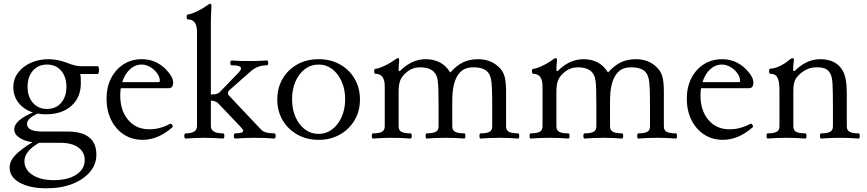

<svg xmlns="http://www.w3.org/2000/svg" viewBox="-20 -745 4687 1038"><path d="M228 -127Q205 -127 183 -131Q126 -104 126 -76Q126 -34 207 -34H344Q501 -34 501 91Q501 144 466 185Q431 226 370.5 249.5Q310 273 231 273Q141 273 86.5 242.5Q32 212 32 161Q32 128 59.5 97Q87 66 155 24Q110 17 83.5 -1.5Q57 -20 57 -46Q57 -94 158 -137Q109 -153 80.5 -189Q52 -225 52 -274Q52 -317 77 -351Q102 -385 145.5 -405Q189 -425 244 -425Q289 -425 338 -407Q363 -397 382 -392Q401 -387 416 -387H508Q513 -387 514.5 -376.5Q516 -366 514.5 -355.5Q513 -345 508 -345H414Q416 -335 416.5 -325Q417 -315 417 -294Q417 -218 365.5 -172.5Q314 -127 228 -127ZM234 -156Q282 -156 310.5 -189Q339 -222 339 -276Q339 -330 310.5 -363Q282 -396 234 -396Q187 -396 158 -363Q129 -330 129 -276Q129 -222 158 -189Q187 -156 234 -156ZM270 229Q346 229 392 199.5Q438 170 438 120Q438 77 403 52Q368 27 306 27H191Q112 73 112 126Q112 172 155.5 200.5Q199 229 270 229Z M751 11Q694 11 650 -17.5Q606 -46 581 -96.5Q556 -147 556 -211Q556 -274 580.5 -322Q605 -370 648 -397.5Q691 -425 747 -425Q821 -425 875 -372Q916 -330 916 -299Q916 -268 892 -268H633Q630 -249 630 -230Q630 -147 673 -96.5Q716 -46 787 -46Q845 -46 898 -75Q904 -79 910.5 -70.5Q917 -62 912 -57Q835 11 751 11ZM746 -396Q710 -396 682 -370Q654 -344 641 -301H839Q844 -301 844 -309Q844 -329 829 -349.5Q814 -370 791.5 -383Q769 -396 746 -396Z M984 4Q979 4 977 -3Q975 -10 977 -17Q979 -24 984 -24Q1045 -24 1045 -63V-573Q1045 -640 996 -640Q989 -640 989 -653.5Q989 -667 996 -667Q1004 -667 1022.5 -674Q1041 -681 1061 -691.5Q1081 -702 1094 -712Q1112 -725 1118 -725Q1123 -725 1123 -711Q1122 -685 1121 -669Q1120 -653 1120 -636V-234Q1155 -234 1167 -246L1271 -354Q1283 -367 1283 -375Q1283 -392 1233 -392Q1225 -392 1225 -405Q1225 -418 1233 -418Q1258 -416 1278 -415.5Q1298 -415 1324 -415Q1349 -415 1371.5 -415.5Q1394 -416 1422 -418Q1430 -418 1430 -405Q1430 -392 1422 -392Q1372 -392 1335 -359L1223 -260Q1212 -250 1212 -241Q1212 -233 1222 -224L1391 -45Q1410 -24 1463 -24Q1468 -24 1469.5 -17Q1471 -10 1469.5 -3Q1468 4 1463 4Q1433 2 1412.5 1Q1392 0 1358 0Q1325 0 1304.5 1Q1284 2 1252 4Q1247 4 1245 -3Q1243 -10 1245 -17Q1247 -24 1252 -24Q1295 -24 1295 -39Q1295 -44 1278 -62L1160 -186Q1152 -194 1141 -197.5Q1130 -201 1120 -201V-63Q1120 -24 1186 -24Q1191 -24 1192.5 -17Q1194 -10 1192 -3Q1190 4 1186 4Q1152 2 1132 1Q1112 0 1085 0Q1058 0 1038 1Q1018 2 984 4Z M1703 11Q1638 11 1587.5 -17.5Q1537 -46 1508 -95Q1479 -144 1479 -207Q1479 -270 1508 -319.5Q1537 -369 1587.5 -397Q1638 -425 1703 -425Q1767 -425 1817.5 -397Q1868 -369 1897 -319.5Q1926 -270 1926 -207Q1926 -144 1897 -95Q1868 -46 1817.5 -17.5Q1767 11 1703 11ZM1703 -21Q1743 -21 1775.5 -45.5Q1808 -70 1827 -112.5Q1846 -155 1846 -208Q1846 -262 1827 -304.5Q1808 -347 1776 -371.5Q1744 -396 1703 -396Q1661 -396 1628.5 -371.5Q1596 -347 1577.5 -304.5Q1559 -262 1559 -208Q1559 -155 1577.5 -112.5Q1596 -70 1628.5 -45.5Q1661 -21 1703 -21Z M1997 4Q1992 4 1990.5 -3Q1989 -10 1990.5 -17Q1992 -24 1997 -24Q2028 -24 2044 -32Q2060 -40 2060 -62V-279Q2060 -346 2010 -346Q2003 -346 2003 -359.5Q2003 -373 2010 -373Q2019 -373 2037.5 -380Q2056 -387 2075.5 -397.5Q2095 -408 2109 -418Q2126 -431 2133 -431Q2138 -431 2138 -417Q2135 -389 2135 -363L2141 -360Q2205 -425 2281 -425Q2371 -425 2414 -353Q2448 -391 2483.5 -408Q2519 -425 2565 -425Q2636 -425 2681 -378Q2701 -358 2708.5 -329Q2716 -300 2716 -248V-62Q2716 -40 2732 -32Q2748 -24 2781 -24Q2785 -24 2786.5 -17Q2788 -10 2786.5 -3Q2785 4 2781 4Q2755 2 2729.5 1Q2704 0 2680 0Q2654 0 2629 1Q2604 2 2578 4Q2574 4 2572.5 -3Q2571 -10 2572.5 -17Q2574 -24 2578 -24Q2610 -24 2625.5 -32Q2641 -40 2641 -62V-173Q2641 -235 2639.5 -268Q2638 -301 2634.5 -317Q2631 -333 2625 -344Q2605 -381 2540 -381Q2509 -381 2489 -370.5Q2469 -360 2454 -337Q2425 -292 2425 -199V-62Q2425 -40 2441.5 -32Q2458 -24 2490 -24Q2494 -24 2495.5 -17Q2497 -10 2495.5 -3Q2494 4 2490 4Q2464 2 2439 1Q2414 0 2389 0Q2363 0 2338 1Q2313 2 2287 4Q2283 4 2281.5 -3Q2280 -10 2281.5 -17Q2283 -24 2287 -24Q2319 -24 2335 -32Q2351 -40 2351 -62V-173Q2351 -229 2350 -261Q2349 -293 2346.5 -309.5Q2344 -326 2339 -337Q2319 -381 2251 -381Q2211 -381 2180 -356Q2154 -335 2144.5 -312Q2135 -289 2135 -249V-62Q2135 -40 2151 -32Q2167 -24 2199 -24Q2204 -24 2205.5 -17Q2207 -10 2205.5 -3Q2204 4 2199 4Q2174 2 2148.5 1Q2123 0 2098 0Q2073 0 2047.5 1Q2022 2 1997 4Z M2850 4Q2845 4 2843.5 -3Q2842 -10 2843.5 -17Q2845 -24 2850 -24Q2881 -24 2897 -32Q2913 -40 2913 -62V-279Q2913 -346 2863 -346Q2856 -346 2856 -359.5Q2856 -373 2863 -373Q2872 -373 2890.5 -380Q2909 -387 2928.5 -397.5Q2948 -408 2962 -418Q2979 -431 2986 -431Q2991 -431 2991 -417Q2988 -389 2988 -363L2994 -360Q3058 -425 3134 -425Q3224 -425 3267 -353Q3301 -391 3336.5 -408Q3372 -425 3418 -425Q3489 -425 3534 -378Q3554 -358 3561.5 -329Q3569 -300 3569 -248V-62Q3569 -40 3585 -32Q3601 -24 3634 -24Q3638 -24 3639.5 -17Q3641 -10 3639.5 -3Q3638 4 3634 4Q3608 2 3582.5 1Q3557 0 3533 0Q3507 0 3482 1Q3457 2 3431 4Q3427 4 3425.5 -3Q3424 -10 3425.5 -17Q3427 -24 3431 -24Q3463 -24 3478.5 -32Q3494 -40 3494 -62V-173Q3494 -235 3492.5 -268Q3491 -301 3487.5 -317Q3484 -333 3478 -344Q3458 -381 3393 -381Q3362 -381 3342 -370.5Q3322 -360 3307 -337Q3278 -292 3278 -199V-62Q3278 -40 3294.5 -32Q3311 -24 3343 -24Q3347 -24 3348.5 -17Q3350 -10 3348.5 -3Q3347 4 3343 4Q3317 2 3292 1Q3267 0 3242 0Q3216 0 3191 1Q3166 2 3140 4Q3136 4 3134.5 -3Q3133 -10 3134.5 -17Q3136 -24 3140 -24Q3172 -24 3188 -32Q3204 -40 3204 -62V-173Q3204 -229 3203 -261Q3202 -293 3199.5 -309.5Q3197 -326 3192 -337Q3172 -381 3104 -381Q3064 -381 3033 -356Q3007 -335 2997.5 -312Q2988 -289 2988 -249V-62Q2988 -40 3004 -32Q3020 -24 3052 -24Q3057 -24 3058.5 -17Q3060 -10 3058.5 -3Q3057 4 3052 4Q3027 2 3001.5 1Q2976 0 2951 0Q2926 0 2900.5 1Q2875 2 2850 4Z M3888 11Q3831 11 3787 -17.5Q3743 -46 3718 -96.5Q3693 -147 3693 -211Q3693 -274 3717.5 -322Q3742 -370 3785 -397.5Q3828 -425 3884 -425Q3958 -425 4012 -372Q4053 -330 4053 -299Q4053 -268 4029 -268H3770Q3767 -249 3767 -230Q3767 -147 3810 -96.5Q3853 -46 3924 -46Q3982 -46 4035 -75Q4041 -79 4047.5 -70.5Q4054 -62 4049 -57Q3972 11 3888 11ZM3883 -396Q3847 -396 3819 -370Q3791 -344 3778 -301H3976Q3981 -301 3981 -309Q3981 -329 3966 -349.5Q3951 -370 3928.5 -383Q3906 -396 3883 -396Z M4131 4Q4126 4 4124.5 -3Q4123 -10 4124.5 -17Q4126 -24 4131 -24Q4162 -24 4178 -32Q4194 -40 4194 -62V-252Q4194 -292 4188 -312.5Q4182 -333 4171 -339.5Q4160 -346 4145 -346Q4140 -346 4138.5 -353Q4137 -360 4138.5 -367Q4140 -374 4145 -374Q4167 -374 4195 -387.5Q4223 -401 4243 -418Q4252 -426 4258 -428.5Q4264 -431 4267 -431Q4272 -431 4272 -417Q4270 -405 4269 -394Q4268 -383 4268 -363L4275 -360Q4339 -425 4414 -425Q4502 -425 4537 -361Q4548 -340 4553 -311Q4558 -282 4558 -233V-62Q4558 -40 4574 -32Q4590 -24 4622 -24Q4626 -24 4627.5 -17Q4629 -10 4627.5 -3Q4626 4 4622 4Q4597 2 4571 1Q4545 0 4521 0Q4495 0 4469.5 1Q4444 2 4419 4Q4415 4 4413.5 -3Q4412 -10 4413.5 -17Q4415 -24 4419 -24Q4451 -24 4467 -32Q4483 -40 4483 -62V-173Q4483 -247 4481 -288Q4479 -329 4469 -347Q4457 -368 4440 -374.5Q4423 -381 4397 -381Q4369 -381 4350.5 -373.5Q4332 -366 4318 -356Q4295 -339 4282 -319Q4269 -299 4269 -253V-62Q4269 -40 4285 -32Q4301 -24 4333 -24Q4338 -24 4339.5 -17Q4341 -10 4339.5 -3Q4338 4 4333 4Q4308 2 4282.5 1Q4257 0 4232 0Q4207 0 4181.5 1Q4156 2 4131 4Z"/></svg>

Font: Junicode SmExp
Style: Regular
Weight: 400
Width: 6
Designer: Peter S. Baker
Version: Version 2.205; ttfautohint (v1.8.4)